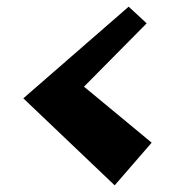

<svg xmlns="http://www.w3.org/2000/svg" viewBox="-20 -668 525 576"><path d="M50 -373 366 -648 420 -598 232 -408 435 -240 324 -112Z"/></svg>

Font: Otomanopee One
Style: Regular
Weight: 400
Designer: Das Ende der Wildnis
Foundry: Gutenberg Labo
Version: Version 3.005